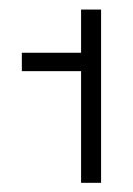

<svg xmlns="http://www.w3.org/2000/svg" viewBox="-20 -868 283 408"><path d="M26.4 -716.8V-755.9H152.3V-847.7H194.8V-479.5H152.3V-716.8Z"/></svg>

Font: Estedad-FD Light
Style: Regular
Weight: 300
Designer: Amin Abedi
Version: Version 7.3